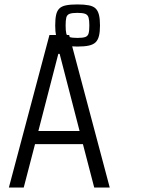

<svg xmlns="http://www.w3.org/2000/svg" viewBox="-20 -846 723 866"><path d="M20 0 203 -688H292L475 0H405L354 -196H138L87 0ZM153 -255H339L249 -603H243ZM329 -636Q298 -636 278 -640.5Q258 -645 247.5 -655.5Q237 -666 233 -684.5Q229 -703 229 -731Q229 -760 233 -778.5Q237 -797 247.5 -807.5Q258 -818 278 -822Q298 -826 329 -826Q360 -826 380.5 -822Q401 -818 411.5 -807.5Q422 -797 426.5 -778.5Q431 -760 431 -731Q431 -703 426.5 -684.5Q422 -666 411.5 -655.5Q401 -645 381 -640.5Q361 -636 329 -636ZM329 -675Q353 -675 364.5 -679Q376 -683 379.5 -695Q383 -707 383 -731Q383 -754 379.5 -766.5Q376 -779 364.5 -783.5Q353 -788 329 -788Q305 -788 293.5 -783.5Q282 -779 279 -766.5Q276 -754 276 -731Q276 -707 279 -695Q282 -683 293.5 -679Q305 -675 329 -675Z"/></svg>

Font: Saira Condensed
Style: Regular
Weight: 400
Width: 3
Designer: Hector Gatti with collaboration of the Omnibus-Type team
Foundry: Omnibus-Type
Version: Version 1.101